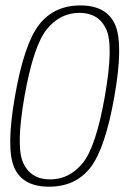

<svg xmlns="http://www.w3.org/2000/svg" viewBox="-20 -700 486 724"><path d="M165 4Q65.5 4 33.8 -68Q2 -140 36.5 -337.5Q71 -534.5 127.5 -607Q184 -679.5 283.2 -679.5Q382.5 -679.5 414.2 -606.5Q446 -533.5 411.5 -337.5Q377 -140 320.8 -68Q264.5 4 165 4ZM169 -23.5Q241.5 -23.5 291.8 -85Q342 -146.5 375.5 -337.5Q409 -528.5 380.5 -590Q352 -651.5 279.5 -651.5Q207 -651.5 156.8 -590Q106.5 -528.5 72.5 -337.5Q39 -146.5 67.8 -85Q96.5 -23.5 169 -23.5Z"/></svg>

Font: Anybody ExtraLight
Style: Italic
Weight: 200
Italic angle: -10°
Designer: Tyler Finck
Foundry: Etcetera Type Company
Version: Version 1.010; ttfautohint (v1.8.3) -l 8 -r 50 -G 200 -x 14 